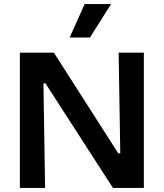

<svg xmlns="http://www.w3.org/2000/svg" viewBox="-20 -917 799 937"><path d="M77 0V-660H243L557 -169H567L559 -660H682V0H531L202 -510H192L200 0ZM419 -734H320L393 -897H522Z"/></svg>

Font: Bricolage Grotesque 16pt SemiBold
Style: Regular
Weight: 600
Version: Version 1.001;gftools[0.9.33.dev8+g029e19f]